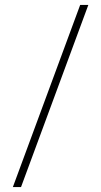

<svg xmlns="http://www.w3.org/2000/svg" viewBox="-20 -742 408 776"><path d="M337 -722 65 14H32L304 -722Z"/></svg>

Font: Playfair Display
Style: Bold
Weight: 700
Designer: Claus Eggers Sørensen
Foundry: Claus Eggers Sørensen
Version: Version 1.203